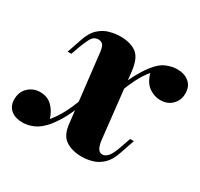

<svg xmlns="http://www.w3.org/2000/svg" viewBox="-165 -683 884 848"><g transform="rotate(30 277.0 -259.0)"><path d="M381 -86Q386 -60 394 -50Q402 -40 415 -40Q429 -40 443 -56Q457 -72 474 -124L487 -161H506L481 -88Q467 -45 443.5 -23Q420 -1 392.5 6.5Q365 14 340 14Q292 14 259 -7Q226 -28 220 -86L180 -432Q176 -458 167 -465Q158 -472 145 -472Q136 -472 127 -467Q118 -462 109 -445.5Q100 -429 87 -394L74 -357H55L80 -430Q94 -473 118 -495Q142 -517 170.5 -524.5Q199 -532 225 -532Q276 -532 306.5 -509.5Q337 -487 344 -421ZM418 -458Q395 -430 377.5 -395.5Q360 -361 347.5 -326.5Q335 -292 327 -263Q327 -263 317 -263.5Q307 -264 307 -264Q310 -274 317 -297Q324 -320 335.5 -350Q347 -380 364 -411.5Q381 -443 402 -471Q429 -507 458 -519.5Q487 -532 515 -532Q551 -532 574.5 -512.5Q598 -493 598 -457Q598 -422 575 -399Q552 -376 515 -376Q486 -376 458.5 -394.5Q431 -413 418 -458ZM136 -60Q171 -103 194.5 -157.5Q218 -212 231 -255Q231 -255 240.5 -254Q250 -253 250 -253Q243 -226 229.5 -189.5Q216 -153 197 -116Q178 -79 153 -47Q124 -12 95 1Q66 14 39 14Q0 14 -22 -5Q-44 -24 -44 -57Q-44 -96 -19 -119Q6 -142 40 -142Q77 -142 100.5 -119.5Q124 -97 136 -60Z"/></g></svg>

Font: Playfair Display ExtraBold
Style: Italic
Weight: 800
Italic angle: -14°
Designer: Claus Eggers Sørensen
Foundry: Claus Eggers Sørensen
Version: Version 1.203